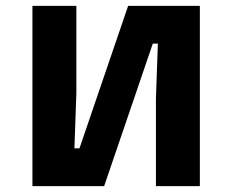

<svg xmlns="http://www.w3.org/2000/svg" viewBox="-20 -633 790 653"><path d="M90.3 -613.1H239.7V-316.2L233.1 -128.5H250.3L415.8 -613.1H659.7V0H510.3V-296.9L516.9 -484.7H499.7L334.2 0H90.3Z"/></svg>

Font: Martian Mono Custom sWd Rg
Style: Regular
Weight: 400
Width: 6
Monospace: yes
Designer: Alex Havermale
Foundry: Evil Martians
Version: Version 1.000